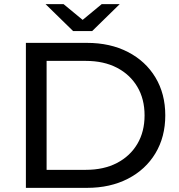

<svg xmlns="http://www.w3.org/2000/svg" viewBox="-20 -907 866 927"><path d="M105 0V-700H400Q512 -700 597.5 -656Q683 -612 730.5 -533Q778 -454 778 -350Q778 -246 730.5 -167Q683 -88 597.5 -44Q512 0 400 0ZM205 -87H394Q481 -87 544.5 -120Q608 -153 643 -212Q678 -271 678 -350Q678 -429 643 -488Q608 -547 544.5 -580Q481 -613 394 -613H205ZM333 -757 200 -887H287L379 -811L471 -887H558L425 -757Z"/></svg>

Font: Montserrat Medium
Style: Regular
Weight: 500
Designer: Julieta Ulanovsky
Foundry: Julieta Ulanovsky
Version: Version 9.000; ttfautohint (v1.8.4.7-5d5b)